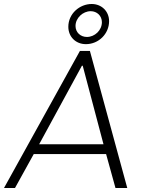

<svg xmlns="http://www.w3.org/2000/svg" viewBox="-56 -941 726 961"><path d="M490 -835C490 -884 453 -921 403 -921C343 -921 286 -873 286 -807C286 -757 323 -720 374 -720C438 -720 490 -772 490 -835ZM379 -756C347 -756 322 -779 322 -811C322 -851 359 -885 398 -885C429 -885 454 -862 454 -830C454 -789 418 -756 379 -756ZM475 -170 522 0H581L394 -686H344L-36 0H19L113 -170ZM140 -219 354 -612H358L462 -219Z"/></svg>

Font: Chivo Light
Style: Italic
Weight: 300
Italic angle: -8°
Designer: Hector Gatti
Foundry: Omnibus-Type
Version: Version 1.003;PS 001.003;hotconv 1.0.70;makeotf.lib2.5.58329